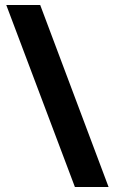

<svg xmlns="http://www.w3.org/2000/svg" viewBox="-20 -739 457 764"><path d="M140 -719H5L278 5H412Z"/></svg>

Font: Noto Sans Gujarati Condensed ExtraBold
Style: Regular
Weight: 800
Width: 3
Designer: Jelle Bosma - Monotype Design Team, Universal Thirst
Foundry: Monotype Imaging Inc.
Version: Version 2.106